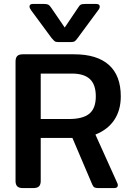

<svg xmlns="http://www.w3.org/2000/svg" viewBox="-20 -956 673 976"><path d="M242 -763 138 -904Q130 -915 130 -923Q130 -936 148 -936H201Q218 -936 225 -932.5Q232 -929 240 -917L309 -816L377 -917Q384 -929 391 -932.5Q398 -936 416 -936H468Q487 -936 487 -923Q487 -913 479 -904L375 -763Q366 -750 359.5 -746Q353 -742 337 -742H280Q264 -742 258.5 -746Q253 -750 242 -763ZM59 -36V-643Q59 -662 67.5 -671Q76 -680 96 -680H357Q473 -680 533.5 -626Q594 -572 594 -466Q594 -396 561 -346.5Q528 -297 465 -272L576 -26Q579 -20 579 -15Q579 0 561 0H479Q466 0 460 -3.5Q454 -7 449 -18L348 -255H187V-36Q187 -18 178.5 -9Q170 0 149 0H96Q76 0 67.5 -9Q59 -18 59 -36ZM331 -351Q401 -351 434 -378Q467 -405 467 -466Q467 -526 437 -554Q407 -582 346 -582H187V-351Z"/></svg>

Font: Mitr
Style: Regular
Weight: 400
Designer: Thanarat Vachiruckul
Foundry: Cadson Demak
Version: Version 1.003